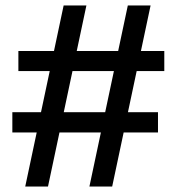

<svg xmlns="http://www.w3.org/2000/svg" viewBox="-20 -680 643 700"><path d="M306 0 446 -660H529L389 0ZM25 -197V-271H556V-197ZM72 0 212 -660H295L155 0ZM47 -421V-494H579V-421Z"/></svg>

Font: Bricolage Grotesque 18pt
Style: Regular
Weight: 400
Version: Version 1.001;gftools[0.9.33.dev8+g029e19f]